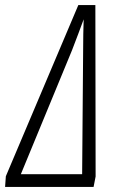

<svg xmlns="http://www.w3.org/2000/svg" viewBox="-65 -735 453 755"><path d="M303 0 311 -41 310 -715H243L-42 -42L-45 0ZM218 -537Q231 -570 243 -602.5Q255 -635 264 -659Q263 -627 262.5 -601.5Q262 -576 262 -547L258 -50H17Z"/></svg>

Font: Noto Sans Display Condensed Light
Style: Italic
Weight: 300
Width: 3
Designer: Monotype Design team
Foundry: Monotype Imaging Inc.
Version: 1.000